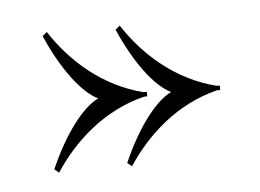

<svg xmlns="http://www.w3.org/2000/svg" viewBox="-29 -451 348 257"><g transform="rotate(-5 144.5 -322.5)"><path d="M168 -320V-326H163.6C110.2 -339.4 68.8 -375.6 41.5 -417.5L35.5 -412.5C55.6 -366.5 80.7 -333.4 102.3 -323C80.7 -312.5 55.6 -279.4 35.5 -233.5L41.5 -228.5C68.3 -269.3 109.3 -306.4 163.6 -319.9ZM261.6 -326C208.2 -339.4 166.8 -375.6 139.5 -417.5L133.5 -412.5C153.6 -366.5 178.7 -333.4 200.3 -323C178.7 -312.5 153.6 -279.4 133.5 -233.5L139.5 -228.5C166.3 -269.3 207.3 -306.4 261.6 -319.9H266V-325.9Z"/></g></svg>

Font: Picaflor 96 pt
Style: Regular
Weight: 400
Designer: Ariel Martín Pérez
Foundry: Tunera Type Foundry
Version: Version 1.000;hotconv 1.0.109;makeotfexe 2.5.65596